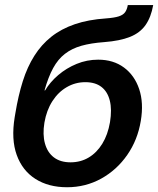

<svg xmlns="http://www.w3.org/2000/svg" viewBox="-20 -748 642 779"><path d="M252 11.7Q176.8 11.7 123.8 -22Q70.8 -55.7 47.9 -119.1Q24.9 -182.6 39.6 -272.5L42.5 -289.6Q54.2 -360.4 72.5 -418.5Q90.8 -476.6 119.4 -521.7Q147.9 -566.9 188.2 -598.9Q228.5 -630.9 283.4 -649.7Q338.4 -668.5 410.2 -673.3Q443.8 -675.8 461.9 -681.6Q480 -687.5 487.8 -698.7Q495.6 -710 498.5 -727.5H601.6Q592.8 -678.2 570.6 -646.5Q548.3 -614.7 507.6 -598.4Q466.8 -582 402.3 -577.1Q349.1 -573.2 310.3 -562.3Q271.5 -551.3 243.4 -529.5Q215.3 -507.8 195.6 -471.7Q175.8 -435.5 160.6 -381.3H163.1Q183.1 -415 216.3 -443.4Q249.5 -471.7 291 -488.8Q332.5 -505.9 378.4 -505.9Q439.9 -505.9 482.9 -474.1Q525.9 -442.4 544.7 -386.5Q563.5 -330.6 551.3 -257.8Q538.6 -180.2 496.1 -119.1Q453.6 -58.1 390.4 -23.2Q327.1 11.7 252 11.7ZM266.1 -89.4Q307.1 -89.4 339.8 -108.9Q372.6 -128.4 395 -164.8Q417.5 -201.2 426.3 -252.4Q434.6 -303.7 425.5 -339.8Q416.5 -376 391.6 -395.3Q366.7 -414.6 326.2 -414.6Q285.6 -414.6 251 -394.5Q216.3 -374.5 192.6 -337.6Q168.9 -300.8 160.2 -250.5Q152.3 -202.1 162.4 -165.8Q172.4 -129.4 198.7 -109.4Q225.1 -89.4 266.1 -89.4Z"/></svg>

Font: Inter 20pt SemiBold
Style: Italic
Weight: 600
Italic angle: -9.3988°
Version: Version 4.001;git-66647c0bb